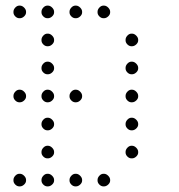

<svg xmlns="http://www.w3.org/2000/svg" viewBox="-20 -693 640 685"><path d="M49 -673Q41 -673 34.5 -666Q28 -659 28 -651V-649Q28 -641 34.5 -634.5Q41 -628 49 -628H51Q59 -628 66 -634.5Q73 -641 73 -649V-651Q73 -659 66 -666Q59 -673 51 -673ZM149 -673Q141 -673 134.5 -666Q128 -659 128 -651V-649Q128 -641 134.5 -634.5Q141 -628 149 -628H151Q159 -628 166 -634.5Q173 -641 173 -649V-651Q173 -659 166 -666Q159 -673 151 -673ZM249 -673Q241 -673 234.5 -666Q228 -659 228 -651V-649Q228 -641 234.5 -634.5Q241 -628 249 -628H251Q259 -628 266 -634.5Q273 -641 273 -649V-651Q273 -659 266 -666Q259 -673 251 -673ZM349 -673Q341 -673 334.5 -666Q328 -659 328 -651V-649Q328 -641 334.5 -634.5Q341 -628 349 -628H351Q359 -628 366 -634.5Q373 -641 373 -649V-651Q373 -659 366 -666Q359 -673 351 -673ZM149 -573Q141 -573 134.5 -566Q128 -559 128 -551V-549Q128 -541 134.5 -534.5Q141 -528 149 -528H151Q159 -528 166 -534.5Q173 -541 173 -549V-551Q173 -559 166 -566Q159 -573 151 -573ZM449 -573Q441 -573 434.5 -566Q428 -559 428 -551V-549Q428 -541 434.5 -534.5Q441 -528 449 -528H451Q459 -528 466 -534.5Q473 -541 473 -549V-551Q473 -559 466 -566Q459 -573 451 -573ZM149 -473Q141 -473 134.5 -466Q128 -459 128 -451V-449Q128 -441 134.5 -434.5Q141 -428 149 -428H151Q159 -428 166 -434.5Q173 -441 173 -449V-451Q173 -459 166 -466Q159 -473 151 -473ZM449 -473Q441 -473 434.5 -466Q428 -459 428 -451V-449Q428 -441 434.5 -434.5Q441 -428 449 -428H451Q459 -428 466 -434.5Q473 -441 473 -449V-451Q473 -459 466 -466Q459 -473 451 -473ZM49 -373Q41 -373 34.5 -366Q28 -359 28 -351V-349Q28 -341 34.5 -334.5Q41 -328 49 -328H51Q59 -328 66 -334.5Q73 -341 73 -349V-351Q73 -359 66 -366Q59 -373 51 -373ZM149 -373Q141 -373 134.5 -366Q128 -359 128 -351V-349Q128 -341 134.5 -334.5Q141 -328 149 -328H151Q159 -328 166 -334.5Q173 -341 173 -349V-351Q173 -359 166 -366Q159 -373 151 -373ZM249 -373Q241 -373 234.5 -366Q228 -359 228 -351V-349Q228 -341 234.5 -334.5Q241 -328 249 -328H251Q259 -328 266 -334.5Q273 -341 273 -349V-351Q273 -359 266 -366Q259 -373 251 -373ZM449 -373Q441 -373 434.5 -366Q428 -359 428 -351V-349Q428 -341 434.5 -334.5Q441 -328 449 -328H451Q459 -328 466 -334.5Q473 -341 473 -349V-351Q473 -359 466 -366Q459 -373 451 -373ZM149 -273Q141 -273 134.5 -266Q128 -259 128 -251V-249Q128 -241 134.5 -234.5Q141 -228 149 -228H151Q159 -228 166 -234.5Q173 -241 173 -249V-251Q173 -259 166 -266Q159 -273 151 -273ZM449 -273Q441 -273 434.5 -266Q428 -259 428 -251V-249Q428 -241 434.5 -234.5Q441 -228 449 -228H451Q459 -228 466 -234.5Q473 -241 473 -249V-251Q473 -259 466 -266Q459 -273 451 -273ZM149 -173Q141 -173 134.5 -166Q128 -159 128 -151V-149Q128 -141 134.5 -134.5Q141 -128 149 -128H151Q159 -128 166 -134.5Q173 -141 173 -149V-151Q173 -159 166 -166Q159 -173 151 -173ZM449 -173Q441 -173 434.5 -166Q428 -159 428 -151V-149Q428 -141 434.5 -134.5Q441 -128 449 -128H451Q459 -128 466 -134.5Q473 -141 473 -149V-151Q473 -159 466 -166Q459 -173 451 -173ZM49 -73Q41 -73 34.5 -66Q28 -59 28 -51V-49Q28 -41 34.5 -34.5Q41 -28 49 -28H51Q59 -28 66 -34.5Q73 -41 73 -49V-51Q73 -59 66 -66Q59 -73 51 -73ZM149 -73Q141 -73 134.5 -66Q128 -59 128 -51V-49Q128 -41 134.5 -34.5Q141 -28 149 -28H151Q159 -28 166 -34.5Q173 -41 173 -49V-51Q173 -59 166 -66Q159 -73 151 -73ZM249 -73Q241 -73 234.5 -66Q228 -59 228 -51V-49Q228 -41 234.5 -34.5Q241 -28 249 -28H251Q259 -28 266 -34.5Q273 -41 273 -49V-51Q273 -59 266 -66Q259 -73 251 -73ZM349 -73Q341 -73 334.5 -66Q328 -59 328 -51V-49Q328 -41 334.5 -34.5Q341 -28 349 -28H351Q359 -28 366 -34.5Q373 -41 373 -49V-51Q373 -59 366 -66Q359 -73 351 -73Z"/></svg>

Font: Doto Rounded Light
Style: Regular
Weight: 300
Monospace: yes
Version: Version 1.000